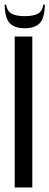

<svg xmlns="http://www.w3.org/2000/svg" viewBox="-26 -828 218 848"><path d="M38.9 -666.7H116.7V0H38.9ZM1.1 -807.8H-5.6Q-4.4 -748.9 16.7 -726.1Q37.8 -703.3 83.3 -703.3Q128.9 -703.3 150 -726.1Q171.1 -748.9 172.2 -807.8H165.6Q161.1 -778.9 141.7 -767.8Q122.2 -756.7 83.3 -756.7Q44.4 -756.7 25 -767.8Q5.6 -778.9 1.1 -807.8Z"/></svg>

Font: Le Murmure
Style: Regular
Weight: 600
Width: 2
Designer: Jeremy Landes, Alexander Slobzheninov (Cyrillic)
Foundry: Velvetyne Type Foundry
Version: Version 1.0